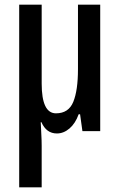

<svg xmlns="http://www.w3.org/2000/svg" viewBox="-20 -560 511 820"><path d="M408 -540V0H332L322 -72H316Q302 -33 277 -11.5Q252 10 223 10Q178 10 157 -38H154Q155 -11 156.5 14.5Q158 40 158 63V240H62V-540H158V-203Q158 -76 219 -76Q273 -76 293 -125Q313 -174 313 -265V-540Z"/></svg>

Font: Noto Sans ExtraCondensed Medium
Style: Regular
Weight: 500
Width: 2
Designer: Monotype Design Team
Foundry: Monotype Imaging Inc.
Version: Version 2.013; ttfautohint (v1.8.4.7-5d5b)